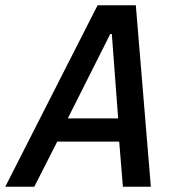

<svg xmlns="http://www.w3.org/2000/svg" viewBox="-52 -708 660 728"><path d="M-32 0 318 -688H463L520 0H414L400 -171H165L78 0ZM205 -259H396L372 -579H366Z"/></svg>

Font: Saira SemiCondensed Medium
Style: Italic
Weight: 500
Width: 4
Italic angle: -12°
Designer: Hector Gatti with collaboration of the Omnibus-Type team
Foundry: Omnibus-Type
Version: Version 1.101